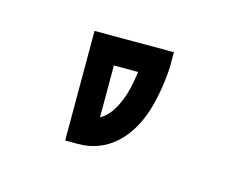

<svg xmlns="http://www.w3.org/2000/svg" viewBox="-40 -748 330 264"><g transform="rotate(15 124.5 -616.0)"><path d="M106 -654.5H140.5C139.2 -644.5 137.1 -632.1 133.6 -620.9C126.2 -598.8 117.1 -586.6 106 -580.7ZM86.5 -537.5C127.1 -537.5 156.4 -565.1 170.4 -609.2C180.1 -641.4 181 -671.6 181 -674V-693.5H68V-537.5Z"/></g></svg>

Font: Platiipus Bold
Style: Bold
Weight: 400
Version: Version 001.000